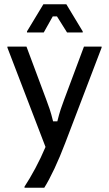

<svg xmlns="http://www.w3.org/2000/svg" viewBox="-20 -720 515 907"><path d="M95.8 166.7V161.7Q120 125 146.7 75.4Q173.3 25.8 195 -25.8L15 -495V-500H105L198.3 -250Q206.7 -228.3 214.6 -204.6Q222.5 -180.8 230.8 -146.7H250.8Q259.2 -180.8 267.1 -204.6Q275 -228.3 283.3 -250L376.7 -500H460V-495L288.3 -45Q263.3 20.8 237.1 76.7Q210.8 132.5 189.2 166.7ZM107.5 -566.7V-571.7L185 -700H293.3L370.8 -571.7V-566.7H296.7L249.2 -642.5H229.2L186.7 -566.7Z"/></svg>

Font: Familjen Grotesk GF
Style: Regular
Weight: 400
Designer: Anders Wikstroem, Jonas Baeckman, Matilda Gysing, Kristian Moeller
Foundry: Familjen STHLM AB
Version: Version 2.000; Beta; Release 4; Build 6